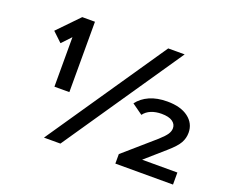

<svg xmlns="http://www.w3.org/2000/svg" viewBox="-114 -882 1267 1064"><g transform="rotate(20 519.5 -350.0)"><path d="M203 -700H278V-285H190V-577L139 -523L83 -576ZM710 -700H807L329 0H232ZM993 -71V0H653V-56L832 -212Q863 -240 874.5 -257.5Q886 -275 886 -293Q886 -317 864.5 -332Q843 -347 800 -347Q766 -347 739 -336Q712 -325 696 -303L633 -348Q659 -383 703 -402.5Q747 -422 807 -422Q886 -422 931 -388Q976 -354 976 -299Q976 -267 960.5 -239Q945 -211 899 -171L785 -71Z"/></g></svg>

Font: APTA Sans SemiBold
Style: Bold
Weight: 600
Version: Version 7.200